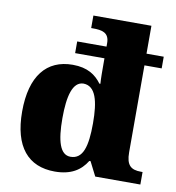

<svg xmlns="http://www.w3.org/2000/svg" viewBox="-85 -836 845 922"><g transform="rotate(10 337.5 -375.0)"><path d="M243 10C321 10 368 -20 398 -69H404L439 0H659V-61H651C602 -61 579 -80 579 -143V-567H663V-624H579V-760H296V-699H304C348 -699 384 -693 384 -641V-624H241V-567H384V-547C384 -508 384 -469 386 -443H381C353 -481 313 -510 240 -510C113 -510 39 -421 39 -247C39 -75 113 10 243 10ZM305 -73C254 -73 235 -138 235 -249C235 -358 254 -429 306 -430C366 -429 384 -358 384 -250C384 -137 366 -73 305 -73Z"/></g></svg>

Font: Noto Serif Thai Black
Style: Regular
Weight: 900
Designer: Monotype Design Team
Foundry: Monotype Imaging Inc.
Version: Version 2.002